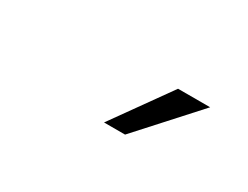

<svg xmlns="http://www.w3.org/2000/svg" viewBox="-31 -877 563 435"><g transform="rotate(30 250.0 -660.0)"><path d="M241 -585 348 -735H432L296 -585Z"/></g></svg>

Font: Radio Canada Condensed Light
Style: Italic
Weight: 300
Width: 3
Italic angle: -12°
Designer: Charles Daoud, Etienne Aubert Bonn, Alexandre Saumier Demers, Jacques Le Bailly
Foundry: Radio-Canada
Version: Version 2.104; ttfautohint (v1.8.4.7-5d5b);gftools[0.9.28.de